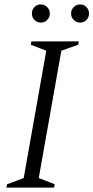

<svg xmlns="http://www.w3.org/2000/svg" viewBox="-20 -847 422 867"><path d="M9 0 12 -15 87 -43 189 -618 119 -645 122 -660H336L333 -645L257 -618L155 -43L227 -15L224 0ZM164 -745Q147 -745 135.5 -757Q124 -769 124 -786Q124 -803 135.5 -815Q147 -827 164 -827Q181 -827 193 -815Q205 -803 205 -786Q205 -769 193 -757Q181 -745 164 -745ZM342 -745Q325 -745 313 -757Q301 -769 301 -786Q301 -803 313 -815Q325 -827 342 -827Q359 -827 370.5 -815Q382 -803 382 -786Q382 -769 370.5 -757Q359 -745 342 -745Z"/></svg>

Font: Spectral SC Light
Style: Italic
Weight: 300
Italic angle: -10°
Designer: Jean-Baptiste Levee
Foundry: Production Type
Version: Version 2.001